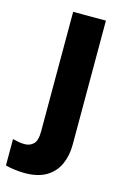

<svg xmlns="http://www.w3.org/2000/svg" viewBox="-172 -605 585 900"><g transform="rotate(15 121.0 -154.5)"><path d="M42 240Q20 240 -7 236.5Q-34 233 -51 228V100Q-36 104 -22 106.5Q-8 109 7 109Q33 109 50 92.5Q67 76 67 32V-549H226V53Q226 106 207 148.5Q188 191 147.5 215.5Q107 240 42 240Z"/></g></svg>

Font: Noto Sans Telugu SemiCondensed ExtraBold
Style: Regular
Weight: 800
Width: 4
Designer: Jelle Bosma - Monotype Design Team
Foundry: Monotype Imaging Inc.
Version: Version 2.005; ttfautohint (v1.8.4.7-5d5b)